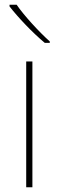

<svg xmlns="http://www.w3.org/2000/svg" viewBox="-20 -786 247 806"><path d="M50 -766H20V-759C55 -714 115 -650 168 -606H189V-612C144 -652 79 -723 50 -766ZM116 0V-528H90V0Z"/></svg>

Font: Noto Sans Devanagari UI Thin
Style: Regular
Weight: 100
Designer: Jelle Bosma - Monotype Design Team
Foundry: Monotype Imaging Inc.
Version: Version 2.004